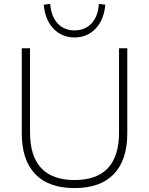

<svg xmlns="http://www.w3.org/2000/svg" viewBox="-20 -951 760 979"><path d="M360 8Q228 8 159.5 -63.5Q91 -135 91 -271V-705H133V-277Q133 -154 190.5 -93.5Q248 -33 360 -33Q473 -33 530 -93.5Q587 -154 587 -277V-705H629V-271Q629 -135 560.5 -63.5Q492 8 360 8ZM360 -760Q296 -760 253 -804.5Q210 -849 203 -927L236 -931Q241 -867 274 -831.5Q307 -796 360 -796Q413 -796 446.5 -831.5Q480 -867 484 -931L517 -927Q510 -849 467 -804.5Q424 -760 360 -760Z"/></svg>

Font: Nunito Sans 12pt ExtraLight 12pt ExtraLight
Style: Regular
Weight: 250
Version: Version 3.101;gftools[0.9.27]